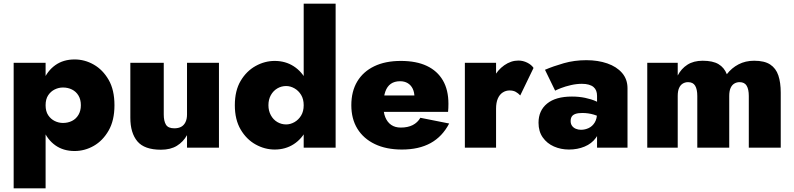

<svg xmlns="http://www.w3.org/2000/svg" viewBox="-20 -800 4303 1040"><path d="M227 220V-460H54V220ZM600 -230Q600 -313 568.5 -367.5Q537 -422 488 -450Q439 -478 384 -478Q323 -478 279.5 -447Q236 -416 213.5 -360.5Q191 -305 191 -230Q191 -156 213.5 -100Q236 -44 279.5 -13Q323 18 384 18Q439 18 488 -10Q537 -38 568.5 -93Q600 -148 600 -230ZM418 -230Q418 -200 405 -178Q392 -156 370 -145Q348 -134 321 -134Q298 -134 276.5 -144.5Q255 -155 241 -176Q227 -197 227 -230Q227 -263 241 -284Q255 -305 276.5 -315.5Q298 -326 321 -326Q348 -326 370 -315Q392 -304 405 -282.5Q418 -261 418 -230Z M867 -180V-460H686V-162Q686 -80 724 -34.5Q762 11 852 11Q904 11 938.5 -10.5Q973 -32 993 -68V0H1166V-460H993V-180Q993 -155 984.5 -138Q976 -121 961 -113Q946 -105 924 -105Q891 -105 879 -124.5Q867 -144 867 -180Z M1625 -780V0H1798V-780ZM1252 -230Q1252 -152 1283.5 -98.5Q1315 -45 1364.5 -17.5Q1414 10 1468 10Q1526 10 1571 -19Q1616 -48 1642.5 -102Q1669 -156 1669 -230Q1669 -305 1642.5 -358.5Q1616 -412 1571 -441Q1526 -470 1468 -470Q1414 -470 1364.5 -442.5Q1315 -415 1283.5 -362Q1252 -309 1252 -230ZM1434 -230Q1434 -261 1447 -284.5Q1460 -308 1482 -321Q1504 -334 1530 -334Q1553 -334 1575 -321.5Q1597 -309 1611 -286Q1625 -263 1625 -230Q1625 -197 1611 -174Q1597 -151 1575 -138.5Q1553 -126 1530 -126Q1504 -126 1482 -139Q1460 -152 1447 -176Q1434 -200 1434 -230Z M2157 10Q2249 10 2312.5 -25Q2376 -60 2413 -131L2257 -162Q2242 -136 2215.5 -122.5Q2189 -109 2151 -109Q2120 -109 2099 -123.5Q2078 -138 2067 -165Q2056 -192 2057 -231Q2057 -275 2067 -303.5Q2077 -332 2097 -346Q2117 -360 2147 -360Q2171 -360 2188.5 -349.5Q2206 -339 2215.5 -319.5Q2225 -300 2225 -272Q2225 -265 2221 -255Q2217 -245 2212 -237L2249 -283H1978V-194H2407Q2408 -203 2408.5 -214.5Q2409 -226 2409 -238Q2409 -313 2379 -364.5Q2349 -416 2292 -443Q2235 -470 2151 -470Q2067 -470 2007 -441Q1947 -412 1915 -358.5Q1883 -305 1883 -230Q1883 -156 1916 -102.5Q1949 -49 2010.5 -19.5Q2072 10 2157 10Z M2667 -460H2498V0H2667ZM2798 -283 2870 -432Q2859 -449 2836 -460.5Q2813 -472 2788 -472Q2748 -472 2711.5 -446.5Q2675 -421 2653 -378Q2631 -335 2631 -280L2667 -211Q2667 -244 2676.5 -266Q2686 -288 2703 -299Q2720 -310 2740 -310Q2760 -310 2773.5 -302.5Q2787 -295 2798 -283Z M3071 -144Q3071 -159 3077 -168.5Q3083 -178 3097 -183Q3111 -188 3134 -188Q3167 -188 3197 -179Q3227 -170 3247 -153V-226Q3234 -240 3208.5 -251.5Q3183 -263 3149.5 -270Q3116 -277 3078 -277Q2990 -277 2943.5 -239Q2897 -201 2897 -135Q2897 -88 2920 -55.5Q2943 -23 2980.5 -6.5Q3018 10 3062 10Q3108 10 3146.5 -6Q3185 -22 3207.5 -53Q3230 -84 3230 -128L3214 -188Q3214 -157 3201.5 -136.5Q3189 -116 3169 -106.5Q3149 -97 3127 -97Q3112 -97 3099 -102.5Q3086 -108 3078.5 -118.5Q3071 -129 3071 -144ZM2987 -309Q2996 -314 3019 -323Q3042 -332 3072.5 -339Q3103 -346 3132 -346Q3153 -346 3169 -341.5Q3185 -337 3195 -328.5Q3205 -320 3209.5 -308Q3214 -296 3214 -281V0H3379V-322Q3379 -371 3349.5 -405Q3320 -439 3269.5 -456.5Q3219 -474 3156 -474Q3091 -474 3033.5 -457.5Q2976 -441 2932 -422Z M4209 -298Q4209 -353 4196 -391.5Q4183 -430 4152 -450.5Q4121 -471 4065 -471Q4018 -471 3980.5 -451.5Q3943 -432 3917 -398Q3903 -434 3872 -452.5Q3841 -471 3786 -471Q3737 -471 3703.5 -449.5Q3670 -428 3651 -391V-460H3486V0H3651V-280Q3651 -306 3658 -322.5Q3665 -339 3678 -347Q3691 -355 3707 -355Q3734 -355 3745.5 -335.5Q3757 -316 3757 -280V0H3930V-280Q3930 -306 3937 -322.5Q3944 -339 3957 -347Q3970 -355 3986 -355Q4013 -355 4024.5 -335.5Q4036 -316 4036 -280V0H4209Z"/></svg>

Font: Jost ExtraBold
Style: Regular
Weight: 800
Version: Version 3.710